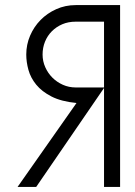

<svg xmlns="http://www.w3.org/2000/svg" viewBox="-20 -735 529 753"><path d="M388 -392V-650H277Q248 -650 224.5 -640Q201 -630 183.5 -612.5Q166 -595 156.5 -571.5Q147 -548 147 -521Q147 -495 157.5 -471.5Q168 -448 185.5 -430.5Q203 -413 226.5 -402.5Q250 -392 277 -392ZM49 -2 280 -331Q220 -337 182 -356.5Q144 -376 122 -403Q100 -430 91.5 -461Q83 -492 83 -521Q83 -560 98 -595Q113 -630 139 -656.5Q165 -683 200.5 -699Q236 -715 277 -715H451V-2H388V-390L122 -2Z"/></svg>

Font: Fundamental  Brigade Scvhlank
Style: Regular
Weight: 100
Designer: Peter Wiegel, original typeface by Arno Drescher 1935
Foundry: Peter Wiegel
Version: Version 0.000 2012 initial release